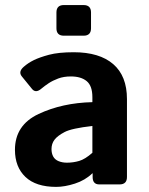

<svg xmlns="http://www.w3.org/2000/svg" viewBox="-20 -729 588 759"><path d="M232.4 -587.9Q203.1 -587.9 203.1 -617.2V-679.7Q203.1 -709 232.4 -709H310.5Q339.8 -709 339.8 -679.7V-617.2Q339.8 -587.9 310.5 -587.9ZM39.1 -136.7Q39.1 -234.4 132.3 -278.3Q225.6 -322.3 345.2 -325.2V-344.7Q345.2 -389.6 322.8 -408.2Q300.3 -426.8 260.3 -426.8Q231.9 -426.8 210.2 -418.7Q188.5 -410.6 172.6 -400.1Q156.7 -389.6 144 -378.9Q121.6 -359.4 106.9 -377L66.4 -426.8Q51.3 -445.3 73.7 -464.8Q90.8 -480 113.5 -491.2Q136.2 -502.4 173.8 -512.5Q211.4 -522.5 271.5 -522.5Q373 -522.5 427.5 -475.6Q481.9 -428.7 481.9 -337.4V-29.3Q481.9 0 452.6 0H372.6Q346.2 0 346.2 -29.3V-43.9H345.2Q316.4 -16.1 276.1 -3.2Q235.8 9.8 202.1 9.8Q122.1 9.8 80.6 -29.5Q39.1 -68.8 39.1 -136.7ZM183.6 -139.6Q183.6 -122.6 190.4 -110.1Q197.3 -97.7 211.9 -91.8Q226.6 -85.9 244.6 -85.9Q269.5 -85.9 293 -92.8Q316.4 -99.6 345.2 -125V-231Q263.2 -221.7 235.4 -207Q207.5 -192.4 195.6 -176.8Q183.6 -161.1 183.6 -139.6Z"/></svg>

Font: Istok
Style: Bold
Weight: 700
Designer: Andrey V. Panov
Foundry: Andrey V. Panov
Version: Version 1.0.1